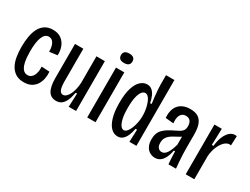

<svg xmlns="http://www.w3.org/2000/svg" viewBox="-60 -1225 2296 1761"><g transform="rotate(30 1088.5 -344.5)"><path d="M217 12Q165 12 130.5 -10Q96 -32 75.5 -69.5Q55 -107 47 -156.5Q39 -206 39 -260Q39 -317 47.5 -368Q56 -419 76 -457.5Q96 -496 130 -518Q164 -540 213 -540Q268 -540 302.5 -514Q337 -488 352.5 -446Q368 -404 365 -358L281 -347Q282 -379 274.5 -406Q267 -433 251.5 -449.5Q236 -466 211 -466Q190 -466 174.5 -452.5Q159 -439 148.5 -413Q138 -387 133 -349.5Q128 -312 128 -265Q128 -201 137 -155.5Q146 -110 165.5 -86Q185 -62 215 -62Q242 -62 259.5 -80Q277 -98 285 -128.5Q293 -159 290 -195L375 -190Q378 -156 372 -121Q366 -86 348 -55.5Q330 -25 298 -6.5Q266 12 217 12Z M559 12Q505 12 478 -31.5Q451 -75 451 -168V-528H539V-191Q539 -126 550.5 -97Q562 -68 587 -68Q605 -68 621 -82.5Q637 -97 649 -121.5Q661 -146 668.5 -178Q676 -210 678 -246V-528H767V-208V0H689L695 -143H680Q670 -88 653.5 -53.5Q637 -19 614 -3.5Q591 12 559 12Z M885 0V-528H973V0ZM927 -601Q897 -601 882 -613.5Q867 -626 867 -651Q867 -676 882.5 -688.5Q898 -701 927 -701Q958 -701 973 -688.5Q988 -676 988 -651Q988 -626 972.5 -613.5Q957 -601 927 -601Z M1211 12Q1172 12 1141 -18Q1110 -48 1091.5 -110Q1073 -172 1073 -265Q1073 -360 1092 -420.5Q1111 -481 1143 -509.5Q1175 -538 1211 -538Q1242 -538 1263 -520.5Q1284 -503 1298 -472Q1312 -441 1319 -402H1335Q1330 -437 1326 -474Q1322 -511 1319.5 -543.5Q1317 -576 1317 -597V-697H1406V-270V0H1332L1337 -131H1321Q1314 -92 1300.5 -59.5Q1287 -27 1265.5 -7.5Q1244 12 1211 12ZM1232 -66Q1250 -66 1265.5 -84Q1281 -102 1292.5 -130.5Q1304 -159 1311 -193Q1318 -227 1318 -259V-274Q1318 -295 1314.5 -320Q1311 -345 1304 -370Q1297 -395 1287.5 -415.5Q1278 -436 1264.5 -448.5Q1251 -461 1235 -461Q1217 -461 1200.5 -441.5Q1184 -422 1173.5 -378.5Q1163 -335 1163 -263Q1163 -191 1173.5 -148Q1184 -105 1199.5 -85.5Q1215 -66 1232 -66Z M1606 11Q1579 11 1553.5 -2.5Q1528 -16 1511.5 -46Q1495 -76 1495 -123Q1495 -158 1505 -184Q1515 -210 1534.5 -229.5Q1554 -249 1580 -265Q1606 -281 1638 -296Q1663 -308 1683 -319Q1703 -330 1714.5 -346.5Q1726 -363 1726 -392Q1726 -427 1710 -446.5Q1694 -466 1663 -466Q1638 -466 1621.5 -452Q1605 -438 1598.5 -412Q1592 -386 1596 -348L1511 -356Q1507 -398 1515.5 -432.5Q1524 -467 1544.5 -491Q1565 -515 1596 -527.5Q1627 -540 1668 -540Q1721 -540 1752.5 -519.5Q1784 -499 1798.5 -458Q1813 -417 1813 -356V-206Q1813 -179 1814.5 -142Q1816 -105 1819 -67.5Q1822 -30 1825 0H1745Q1742 -33 1740.5 -67Q1739 -101 1738 -134H1725Q1716 -85 1699 -52.5Q1682 -20 1659 -4.5Q1636 11 1606 11ZM1634 -66Q1650 -66 1663.5 -75.5Q1677 -85 1688 -102Q1699 -119 1708.5 -143.5Q1718 -168 1726 -197V-303L1756 -316Q1749 -299 1733 -287Q1717 -275 1697 -264.5Q1677 -254 1657 -243Q1637 -232 1619.5 -218Q1602 -204 1591.5 -183.5Q1581 -163 1581 -133Q1581 -100 1596 -83Q1611 -66 1634 -66Z M1928 0V-323V-527H2006L2001 -353H2018Q2024 -411 2041.5 -452.5Q2059 -494 2084.5 -516.5Q2110 -539 2139 -539Q2145 -539 2150 -538.5Q2155 -538 2159 -537L2155 -437Q2152 -438 2147.5 -438.5Q2143 -439 2140 -439Q2112 -439 2086 -413.5Q2060 -388 2041.5 -343.5Q2023 -299 2019 -243V0Z"/></g></svg>

Font: Bricolage Grotesque 24pt Condensed
Style: Regular
Weight: 400
Width: 3
Designer: Mathieu Triay
Foundry: Atelier Triay
Version: Version 1.001;gftools[0.9.33.dev8+g029e19f]